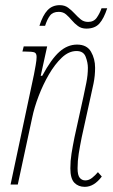

<svg xmlns="http://www.w3.org/2000/svg" viewBox="-20 -716 440 745"><path d="M309 9Q284 9 268.5 -7Q253 -23 253 -63Q253 -92 257.5 -120Q262 -148 269 -183L304 -342Q309 -365 315 -395Q321 -425 321 -453Q321 -473 312.5 -495.5Q304 -518 277 -518Q247 -518 220 -492.5Q193 -467 170 -427.5Q147 -388 130 -343.5Q113 -299 105 -260L49 0H21L112 -428Q115 -444 118.5 -463.5Q122 -483 122 -495Q122 -509 114 -512.5Q106 -516 77 -516H67L72 -536H163L138 -422H144Q179 -487 210.5 -515Q242 -543 279 -543Q317 -543 333 -515.5Q349 -488 349 -453Q349 -422 343 -392.5Q337 -363 332 -342L297 -183Q290 -148 285.5 -120Q281 -92 281 -63Q281 -36 289.5 -26Q298 -16 311 -16Q325 -16 337.5 -26Q350 -36 360 -48L375 -31Q345 9 309 9ZM315 -605Q296 -605 282.5 -615Q269 -625 258.5 -637.5Q248 -650 236.5 -660Q225 -670 208 -670Q185 -670 174 -655.5Q163 -641 155 -616H133Q146 -657 164.5 -676.5Q183 -696 212 -696Q231 -696 244.5 -686Q258 -676 269.5 -663.5Q281 -651 293 -641Q305 -631 322 -631Q344 -631 355.5 -647.5Q367 -664 374 -684H396Q383 -644 365.5 -624.5Q348 -605 315 -605Z"/></svg>

Font: Noto Serif ExtraCondensed Thin
Style: Italic
Weight: 100
Width: 2
Italic angle: -12°
Designer: Monotype Design Team
Foundry: Monotype Imaging Inc.
Version: Version 2.013